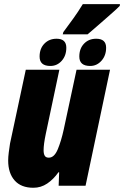

<svg xmlns="http://www.w3.org/2000/svg" viewBox="-20 -886 592 916"><path d="M139.2 9.8Q80.6 9.8 49.8 -25.1Q19 -60.1 19 -120.1Q19 -137.2 21.7 -158.2Q24.4 -179.2 27.8 -201.2L103 -553.2H263.2L198.2 -246.1Q188 -197.3 188 -168.9Q188 -152.3 193.4 -143.1Q198.7 -133.8 212.9 -133.8Q238.8 -133.8 255.4 -173.3Q272 -212.9 284.2 -269L345.2 -553.2H504.9L388.2 0H259.8L262.2 -64H258.8Q234.9 -30.3 205.1 -10.3Q175.3 9.8 139.2 9.8ZM279.3 -722.2 282.2 -732.9Q309.6 -770 330.3 -798.6Q351.1 -827.1 375 -866.2H552.2L551.3 -857.9Q540 -846.2 518.8 -827.4Q497.6 -808.6 473.6 -787.6Q449.7 -766.6 429 -748.8Q408.2 -731 397.9 -722.2ZM220.2 -571.3Q168.9 -571.3 168.9 -616.2Q168.9 -654.3 191.7 -677.7Q214.4 -701.2 250 -701.2Q296.4 -701.2 296.4 -658.2Q296.4 -620.6 274.4 -595.9Q252.4 -571.3 220.2 -571.3ZM410.2 -571.3Q358.4 -571.3 358.4 -616.2Q358.4 -654.3 380.9 -677.7Q403.3 -701.2 439 -701.2Q486.3 -701.2 486.3 -658.2Q486.3 -621.1 464.1 -596.2Q441.9 -571.3 410.2 -571.3Z"/></svg>

Font: Open Sans Condensed ExtraBold
Style: Italic
Weight: 800
Width: 3
Italic angle: -12°
Designer: Monotype Design Team
Foundry: Monotype Imaging Inc.
Version: Version 3.003; ttfautohint (v1.8.4)